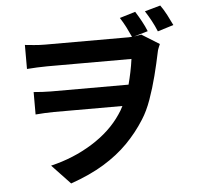

<svg xmlns="http://www.w3.org/2000/svg" viewBox="-61 -930 1123 1083"><g transform="rotate(-5 500.0 -389.0)"><path d="M742 -844Q759 -817 775.5 -787Q792 -757 803 -729L724 -706Q735 -708 745 -709.5Q755 -711 765 -713L865 -651Q861 -641 856 -629.5Q851 -618 849 -606Q836 -543 818.5 -474.5Q801 -406 778.5 -343Q756 -280 727 -235Q683 -165 624.5 -105.5Q566 -46 486.5 2.5Q407 51 298 89L194 -21Q322 -51 429 -117.5Q536 -184 597 -275Q605 -286 611.5 -297.5Q618 -309 624 -321H235Q208 -321 183.5 -319.5Q159 -318 132 -316V-443Q155 -441 181 -439.5Q207 -438 230 -438H669Q678 -472 685.5 -508Q693 -544 698 -581H221Q195 -581 163.5 -579.5Q132 -578 106 -576V-712Q126 -710 157 -707Q188 -704 220 -704H674Q684 -704 693 -704Q702 -704 712 -705Q699 -734 685 -761.5Q671 -789 653 -817ZM886 -867Q904 -842 920.5 -810.5Q937 -779 950 -751L860 -723Q847 -755 831 -784.5Q815 -814 797 -842Z"/></g></svg>

Font: Chiron Sans HK TT
Style: Bold
Weight: 700
Designer: Ryoko NISHIZUKA 西塚涼子 (kana, bopomofo & ideographs); Paul D. Hunt (Latin, Greek & Cyrillic); Sandoll Communications 산돌커뮤니
Foundry: Adobe
Version: Version 2.022;hotconv 1.0.109;makeotfexe 2.5.65596